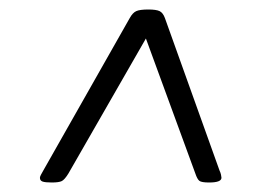

<svg xmlns="http://www.w3.org/2000/svg" viewBox="-20 -704 535 404"><path d="M89 -320Q75 -320 69.5 -322Q64 -324 64 -330Q64 -332 66 -336Q68 -340 71 -345L253 -666Q259 -677 266.5 -680.5Q274 -684 292 -684Q309 -684 316 -680.5Q323 -677 327 -666L442 -345Q444 -341 445 -336.5Q446 -332 446 -330Q446 -320 420 -320Q404 -320 399.5 -323.5Q395 -327 391 -339L287 -623L124 -339Q116 -326 110 -323Q104 -320 89 -320Z"/></svg>

Font: Asap Semi Expanded Semi Expanded Light
Style: Italic
Weight: 300
Width: 6
Italic angle: -6°
Designer: Pablo Cosgaya
Foundry: Omnibus-Type
Version: Version 3.001; ttfautohint (v1.8.4.7-5d5b)